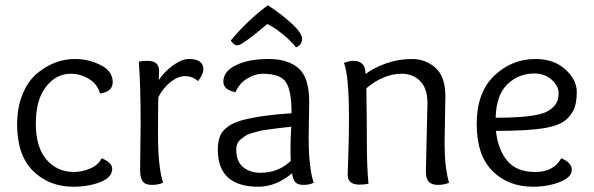

<svg xmlns="http://www.w3.org/2000/svg" viewBox="-20 -699 2255 729"><path d="M261 -46Q291 -46 322 -59Q353 -72 366 -98Q406 -82 406 -58Q406 -25 360.5 -7.5Q315 10 258 10Q167 10 106 -49.5Q45 -109 45 -227Q45 -290 65 -339.5Q85 -389 118 -418Q185 -475 265 -475Q316 -475 362 -452Q408 -429 408 -387Q408 -351 360 -344Q350 -380 317.5 -399.5Q285 -419 249 -419Q193 -419 154.5 -369.5Q116 -320 116 -230Q116 -140 156.5 -93Q197 -46 261 -46Z M512 -54 514 -231Q514 -374 507 -465Q523 -468 541 -468Q584 -468 584 -430Q584 -428 583.5 -416.5Q583 -405 583 -395Q603 -426 636.5 -450.5Q670 -475 698 -475Q752 -475 752 -436Q752 -417 732 -391Q710 -410 683 -410Q656 -410 628 -388Q600 -366 581 -330Q580 -296 580 -182Q580 -68 599 -5Q581 3 556.5 3Q532 3 522 -10Q512 -23 512 -54Z M997 -679Q1044 -649 1085.5 -611.5Q1127 -574 1127 -551.5Q1127 -529 1104 -519Q1085 -543 1058 -565.5Q1031 -588 1013 -598L995 -608Q989 -603 976.5 -592.5Q964 -582 956.5 -576Q949 -570 938 -561.5Q927 -553 919.5 -547.5Q912 -542 904 -537Q890 -527 879.5 -527Q869 -527 856 -545Q920 -622 997 -679ZM1154 -312 1152 -177Q1152 -62 1171 -5Q1155 3 1132.5 3Q1110 3 1101 -7.5Q1092 -18 1089 -41Q1027 10 961 10Q807 10 807 -131Q807 -182 831 -206Q855 -230 897 -242Q972 -262 1087 -269Q1087 -354 1066 -386.5Q1045 -419 977 -419Q949 -419 919 -401Q889 -383 874 -349Q828 -358 828 -389Q828 -428 876 -451.5Q924 -475 999 -475Q1074 -475 1114 -439.5Q1154 -404 1154 -312ZM1086 -218Q1057 -215 1042.5 -213Q1028 -211 1003.5 -208Q979 -205 967 -202Q955 -199 937.5 -194Q920 -189 911.5 -183Q903 -177 894 -170Q877 -156 877 -131Q877 -86 903 -64.5Q929 -43 969 -43Q1037 -43 1084 -88Q1083 -102 1083 -139Q1083 -176 1086 -218Z M1597 -48 1603 -307Q1603 -363 1575.5 -391Q1548 -419 1505 -419Q1437 -419 1371 -364Q1373 -228 1373 -148.5Q1373 -69 1379 -1Q1363 2 1345 2Q1300 2 1300 -36Q1300 -40 1302.5 -109.5Q1305 -179 1305 -248Q1305 -412 1286 -460Q1306 -468 1322 -468Q1368 -468 1368 -418Q1398 -441 1445 -458Q1492 -475 1544 -475Q1596 -475 1633.5 -441.5Q1671 -408 1671 -334L1668 -156Q1668 -64 1685 -5Q1665 3 1642.5 3Q1620 3 1608.5 -8.5Q1597 -20 1597 -48Z M2013 -475Q2083 -475 2126.5 -435.5Q2170 -396 2170 -350Q2170 -304 2156 -278Q2142 -252 2119.5 -237Q2097 -222 2055 -214Q1991 -202 1863 -202Q1871 -130 1906.5 -88Q1942 -46 2012 -46Q2082 -46 2111 -98Q2151 -82 2151 -54Q2151 -26 2105.5 -8Q2060 10 2004 10Q1910 10 1850 -49.5Q1790 -109 1790 -228.5Q1790 -348 1856.5 -411.5Q1923 -475 2013 -475ZM2009 -420Q1949 -420 1906.5 -379Q1864 -338 1862 -252Q2005 -252 2052 -273Q2072 -282 2086.5 -299Q2101 -316 2101 -344.5Q2101 -373 2074.5 -396.5Q2048 -420 2009 -420Z"/></svg>

Font: Overlock Mod
Style: Regular
Weight: 400
Designer: Dario Muhafara
Foundry: Dario Manuel Muhafara
Version: Version 1.001